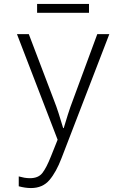

<svg xmlns="http://www.w3.org/2000/svg" viewBox="-20 -705 640 973"><path d="M431 -640V-685H168V-640ZM292 96 534 -532H473L353 -207Q335 -160 324 -124.5Q313 -89 303 -56H300Q288 -96 277.5 -129.5Q267 -163 252 -201L126 -532H66L272 3L238 88Q215 146 194.5 172Q174 198 132 198Q117 198 103 195.5Q89 193 75 189V239Q108 248 137 248Q196 248 230.5 207.5Q265 167 292 96Z"/></svg>

Font: Noto Sans Mono UI Light
Style: Regular
Weight: 300
Designer: Monotype Design team
Foundry: Monotype Imaging Inc.
Version: 1.000